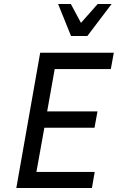

<svg xmlns="http://www.w3.org/2000/svg" viewBox="-20 -945 592 965"><path d="M456 -81 442 0H62L182 -680H552L537 -598H255L217 -385H470L455 -303H203L163 -81ZM541 -925 419 -764H337L272 -925H336L387 -830L471 -925Z"/></svg>

Font: Inria Sans
Style: Italic
Weight: 400
Italic angle: -10°
Designer: Black Foundry Team
Foundry: Black Foundry
Version: Version 1.2; ttfautohint (v1.8.3)